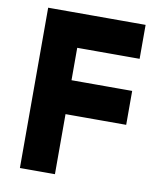

<svg xmlns="http://www.w3.org/2000/svg" viewBox="-82 -774 702 849"><g transform="rotate(10 269.5 -350.0)"><path d="M222.7 -259.8Q222.7 -231.4 222.7 -203.1Q222.7 -175.8 222.7 -147.5Q222.7 -126 222.7 -105.5Q222.7 -84 222.7 -63.5Q222.7 -44.9 222.7 -26.4Q222.7 -7.8 222.7 9.8Q220.7 9.8 217.8 9.8Q215.8 9.8 212.9 9.8Q197.3 9.8 181.6 9.8Q166 9.8 150.4 9.8Q139.6 9.8 128.9 9.8Q118.2 9.8 107.4 9.8Q96.7 9.8 85.9 9.8Q75.2 9.8 65.4 9.8Q65.4 7.8 65.4 4.9Q65.4 2.9 65.4 0Q65.4 -80.1 65.4 -159.2Q65.4 -238.3 65.4 -318.4Q65.4 -373 65.4 -427.7Q65.4 -482.4 65.4 -537.1Q65.4 -580.1 65.4 -623Q65.4 -667 65.4 -710Q67.4 -710 70.3 -710Q72.3 -710 75.2 -710Q122.1 -710 169.9 -710Q217.8 -710 264.6 -710Q297.9 -710 330.1 -710Q363.3 -710 395.5 -710Q421.9 -710 449.2 -710Q476.6 -710 502.9 -710Q502.9 -707 502.9 -705.1Q502.9 -702.1 502.9 -700.2Q502.9 -684.6 502.9 -669.9Q502.9 -655.3 502.9 -639.6Q502.9 -629.9 502.9 -619.1Q502.9 -609.4 502.9 -598.6Q502.9 -588.9 502.9 -578.1Q502.9 -568.4 502.9 -557.6Q501 -557.6 498 -557.6Q495.1 -557.6 493.2 -557.6Q483.4 -557.6 472.7 -557.6Q462.9 -557.6 453.1 -557.6Q430.7 -557.6 409.2 -557.6Q387.7 -557.6 365.2 -557.6Q343.8 -557.6 322.3 -557.6Q299.8 -557.6 278.3 -557.6Q264.6 -557.6 251 -557.6Q237.3 -557.6 222.7 -557.6Q222.7 -542 222.7 -525.4Q222.7 -508.8 222.7 -492.2Q222.7 -479.5 222.7 -466.8Q222.7 -454.1 222.7 -440.4Q222.7 -433.6 222.7 -426.8Q222.7 -418.9 222.7 -412.1Q251 -412.1 280.3 -412.1Q308.6 -412.1 336.9 -412.1Q357.4 -412.1 378.9 -412.1Q400.4 -412.1 421.9 -412.1Q439.5 -412.1 458 -412.1Q476.6 -412.1 495.1 -412.1Q495.1 -409.2 495.1 -407.2Q495.1 -404.3 495.1 -402.3Q495.1 -386.7 495.1 -372.1Q495.1 -357.4 495.1 -341.8Q495.1 -332 495.1 -321.3Q495.1 -311.5 495.1 -300.8Q495.1 -291 495.1 -280.3Q495.1 -270.5 495.1 -259.8Q492.2 -259.8 490.2 -259.8Q487.3 -259.8 485.4 -259.8Q454.1 -259.8 422.9 -259.8Q392.6 -259.8 361.3 -259.8Q339.8 -259.8 319.3 -259.8Q297.9 -259.8 276.4 -259.8Q269.5 -259.8 262.7 -259.8Q254.9 -259.8 248 -259.8Q242.2 -259.8 235.4 -259.8Q229.5 -259.8 222.7 -259.8Z"/></g></svg>

Font: LeFont
Style: Bold
Weight: 800
Designer: Leryon MEDIA
Version: Version 1.0